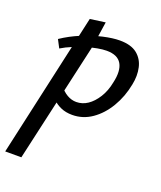

<svg xmlns="http://www.w3.org/2000/svg" viewBox="-170 -571 796 950"><g transform="rotate(20 228.0 -96.0)"><path d="M-28 289 141 -470 221 -481 201 -348 57 289ZM221 6Q187 6 161 -5.5Q135 -17 117.5 -35Q100 -53 92 -73L127 -114Q146 -88 169.5 -74.5Q193 -61 218 -61Q250 -61 277.5 -79.5Q305 -98 327 -133Q349 -168 358 -215Q373 -280 352.5 -315.5Q332 -351 274 -351Q254 -351 226 -346Q198 -341 167.5 -331.5Q137 -322 106 -309.5Q75 -297 49 -281L27 -323Q73 -354 126.5 -376Q180 -398 230.5 -409.5Q281 -421 318 -421Q377 -421 409 -395.5Q441 -370 450.5 -328Q460 -286 450 -238Q437 -170 404 -114.5Q371 -59 324 -26.5Q277 6 221 6Z"/></g></svg>

Font: Ysabeau SemiBold
Style: Italic
Weight: 600
Italic angle: -12°
Designer: Christian Thalmann (Catharsis Fonts)
Version: Version 2.002